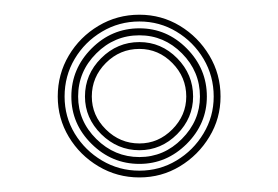

<svg xmlns="http://www.w3.org/2000/svg" viewBox="-20 -830 378 261"><path d="M169.5 -588.8Q139.2 -588.8 113.9 -603.9Q88.5 -619 73.5 -644Q58.5 -669 58.5 -698.8Q58.5 -729.2 73.5 -754.5Q88.5 -779.8 113.9 -794.9Q139.2 -810 169.5 -810Q199.5 -810 224.5 -794.9Q249.5 -779.8 264.6 -754.5Q279.8 -729.2 279.8 -698.8Q279.8 -669 264.6 -644Q249.5 -619 224.5 -603.9Q199.5 -588.8 169.5 -588.8ZM169.5 -598Q197 -598 219.9 -611.8Q242.8 -625.5 256.6 -648.5Q270.5 -671.5 270.5 -698.8Q270.5 -726.5 256.8 -749.8Q243 -773 220 -786.9Q197 -800.8 169.5 -800.8Q141.8 -800.8 118.5 -786.9Q95.2 -773 81.5 -749.9Q67.8 -726.8 67.8 -698.8Q67.8 -671.2 81.6 -648.4Q95.5 -625.5 118.6 -611.8Q141.8 -598 169.5 -598ZM169.5 -607.2Q132 -607.2 104.5 -634.4Q77 -661.5 77 -698.8Q77 -736.5 104.4 -764Q131.8 -791.5 169.5 -791.5Q206.8 -791.5 234 -764Q261.2 -736.5 261.2 -698.8Q261.2 -661.8 233.9 -634.5Q206.5 -607.2 169.5 -607.2ZM169.5 -616.5Q202.8 -616.5 227.2 -641.1Q251.8 -665.8 251.8 -698.8Q251.8 -732.8 227.4 -757.4Q203 -782 169.5 -782Q135.5 -782 110.9 -757.4Q86.2 -732.8 86.2 -698.8Q86.2 -665.5 111 -641Q135.8 -616.5 169.5 -616.5ZM169.5 -625.8Q139.8 -625.8 117.6 -647.6Q95.5 -669.5 95.5 -698.8Q95.5 -729 117.5 -750.9Q139.5 -772.8 169.5 -772.8Q199.2 -772.8 220.9 -750.8Q242.5 -728.8 242.5 -698.8Q242.5 -669.5 220.8 -647.6Q199 -625.8 169.5 -625.8ZM169.5 -635Q195.2 -635 214.2 -654.1Q233.2 -673.2 233.2 -698.8Q233.2 -725 214.4 -744.2Q195.5 -763.5 169.5 -763.5Q143 -763.5 123.9 -744.4Q104.8 -725.2 104.8 -698.8Q104.8 -673 124 -654Q143.2 -635 169.5 -635Z"/></svg>

Font: Big Shoulders Inline Text Thin ExtraLight
Style: Regular
Weight: 250
Version: Version 2.002